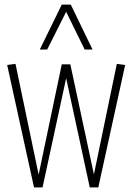

<svg xmlns="http://www.w3.org/2000/svg" viewBox="-20 -810 572 830"><path d="M127 0 11 -529 47 -534 147 -55 247 -532H284L386 -56L485 -534L521 -529L405 0H368L266 -472L164 0ZM152 -596 247 -790H286L380 -596H346L266 -759L184 -596Z"/></svg>

Font: Georama SemiCondensed ExtraLight
Style: Regular
Weight: 200
Width: 4
Designer: Jean-Baptiste Levee
Foundry: Production Type
Version: Version 1.000